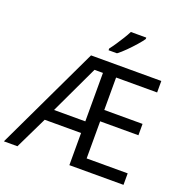

<svg xmlns="http://www.w3.org/2000/svg" viewBox="-161 -1092 1203 1240"><g transform="rotate(20 440.0 -472.0)"><path d="M821 0H449V-221H199L92 0H-1L338 -714H821V-635H539V-412H802V-334H539V-79H821ZM234 -301H449V-634H391ZM634 -944V-934Q622 -916 597 -887.5Q572 -859 543.5 -830.5Q515 -802 491 -784H433V-796Q448 -815 465.5 -841Q483 -867 500 -894.5Q517 -922 528 -944Z"/></g></svg>

Font: Noto Sans IKEA
Style: Regular
Weight: 400
Designer: Monotype Design Team
Foundry: Monotype Imaging Inc.
Version: Version 2.001